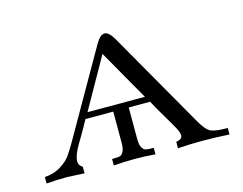

<svg xmlns="http://www.w3.org/2000/svg" viewBox="-70 -553 835 659"><g transform="rotate(-15 347.0 -223.0)"><path d="M21 0V-23Q54 -25 78 -40Q102 -55 113.5 -71Q125 -87 143 -118Q146 -124 148 -127L315 -419Q331 -446 346 -446Q361 -446 377 -419L575 -73Q595 -38 611.5 -30.5Q628 -23 671 -23V0Q623 -3 574 -3Q530 -3 488 0V-23Q510 -26 510 -40Q510 -50 501 -67Q492 -84 471.5 -118Q451 -152 437 -179H361V-68Q361 -46 367 -36Q373 -26 381 -24.5Q389 -23 408 -23V0Q372 -3 335 -3Q298 -3 260 0V-23Q279 -23 286.5 -24.5Q294 -26 300 -36Q306 -46 306 -68V-179H207Q197 -160 182.5 -135Q168 -110 160.5 -97.5Q153 -85 147.5 -70.5Q142 -56 142 -45Q142 -32 156 -23V0Q102 -3 95 -3Q58 -3 21 0ZM220 -200H424L322 -379H321Z"/></g></svg>

Font: CMU Serif
Style: Roman
Weight: 500
Version: Version 0.7.0